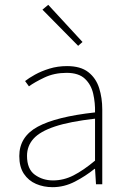

<svg xmlns="http://www.w3.org/2000/svg" viewBox="-20 -764 526 796"><path d="M198 12Q161 12 129.5 -1.5Q98 -15 79 -43.5Q60 -72 60 -117Q60 -197 136 -238.5Q212 -280 374 -298Q375 -337 366.5 -375Q358 -413 332 -437.5Q306 -462 256 -462Q205 -462 164 -442.5Q123 -423 100 -406L84 -428Q99 -440 125 -454.5Q151 -469 185 -479.5Q219 -490 258 -490Q314 -490 346 -465Q378 -440 391 -399Q404 -358 404 -310V0H378L374 -64H372Q335 -34 290.5 -11Q246 12 198 12ZM200 -16Q244 -16 285 -37Q326 -58 374 -98V-272Q269 -260 207.5 -239.5Q146 -219 119 -189Q92 -159 92 -118Q92 -63 124.5 -39.5Q157 -16 200 -16ZM304 -574 156 -724 180 -744 322 -590Z"/></svg>

Font: Source Sans Variable
Style: Regular
Weight: 200
Designer: Paul D. Hunt
Foundry: Adobe Systems Incorporated
Version: Version 3.006;hotconv 1.0.111;makeotfexe 2.5.65597